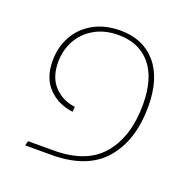

<svg xmlns="http://www.w3.org/2000/svg" viewBox="-106 -676 776 780"><g transform="rotate(20 281.5 -285.5)"><path d="M87 -20H197Q340 -20 407.5 -100.5Q475 -181 475 -319Q475 -432 425 -491.5Q375 -551 286 -551Q226 -551 182 -525.5Q138 -500 115 -457.5Q92 -415 92 -364Q92 -297 128.5 -259.5Q165 -222 218 -216L216 -194Q152 -202 110.5 -244.5Q69 -287 69 -362Q69 -421 95.5 -468.5Q122 -516 171.5 -543.5Q221 -571 287 -571Q385 -571 441.5 -505.5Q498 -440 498 -319Q498 -172 423.5 -86Q349 0 195 0H82Z"/></g></svg>

Font: FiraGO Thin
Style: Italic
Weight: 100
Italic angle: -8°
Designer: bBox Type GmbH
Foundry: bBox Type GmbH
Version: Version 1.001